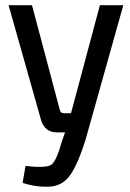

<svg xmlns="http://www.w3.org/2000/svg" viewBox="-20 -710 500 738"><path d="M454 -690 308 -170Q282 -87 253.5 -42.5Q225 2 176 7Q122 11 67 -7L78 -72Q158 -63 177.5 -77Q197 -91 219 -170L230 -201H199Q153 -201 138 -248L13 -690H103L209 -291Q212 -275 224 -275H253L364 -690Z"/></svg>

Font: exo2condensed_r
Style: Regular
Weight: 400
Width: 3
Designer: Natanael Gama
Version: Version 1.001;PS 001.001;hotconv 1.0.70;makeotf.lib2.5.58329